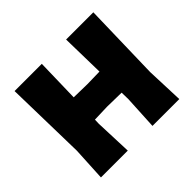

<svg xmlns="http://www.w3.org/2000/svg" viewBox="-153 -832 1017 1017"><g transform="rotate(-45 355.5 -323.5)"><path d="M273 -647 267 -402 368 -400 460 -402 455 -647H659L648 -210L656 0H455L465 -190L464 -240L356 -242L263 -239L262 -210L270 0H69L79 -190L69 -647Z"/></g></svg>

Font: Alegreya Sans Black
Style: Regular
Weight: 900
Designer: Juan Pablo del Peral
Foundry: Huerta Tipografica
Version: Version 2.007